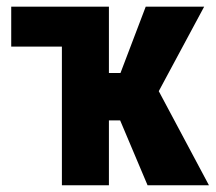

<svg xmlns="http://www.w3.org/2000/svg" viewBox="-20 -548 640 568"><path d="M335.4 -191.9H302.2V0H163.1V-410.2H13.2V-528.3H302.2V-332H336.4L411.1 -528.3H584L449.7 -278.3L598.1 0H416.5Z"/></svg>

Font: Roboto Mono
Style: Bold
Weight: 700
Designer: Google
Version: Version 2.000985; 2015; ttfautohint (v1.3)